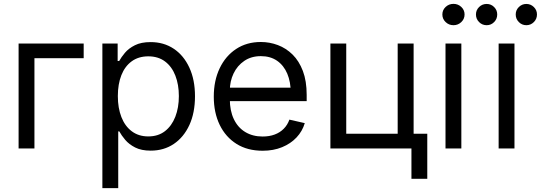

<svg xmlns="http://www.w3.org/2000/svg" viewBox="-20 -764 2783 988"><path d="M410.6 -540V-464.4H157.2V0H75.7V-540Z M506.8 204.1V-540H585.4V-450.2H593.3Q604 -469.7 623 -492.4Q642.1 -515.1 674.1 -531.2Q706.1 -547.4 754.9 -547.4Q822.8 -547.4 874 -513.2Q925.3 -479 954.3 -416.3Q983.4 -353.5 983.4 -269Q983.4 -183.6 954.6 -120.8Q925.8 -58.1 874.5 -23.4Q823.2 11.2 755.4 11.2Q707.5 11.2 675.5 -5.1Q643.6 -21.5 624.3 -44.4Q605 -67.4 593.8 -87.9H588.4V204.1ZM743.2 -62Q793.9 -62 828.9 -89.1Q863.8 -116.2 882.1 -163.1Q900.4 -210 900.4 -269.5Q900.4 -328.6 882.3 -375Q864.3 -421.4 829.1 -447.8Q793.9 -474.1 743.2 -474.1Q692.9 -474.1 657.7 -448.5Q622.6 -422.9 604.5 -377Q586.4 -331.1 586.4 -269.5Q586.4 -208.5 604.7 -161.6Q623 -114.7 658.2 -88.4Q693.4 -62 743.2 -62Z M1331.5 11.7Q1253.4 11.7 1197.3 -23.4Q1141.1 -58.6 1110.6 -121.3Q1080.1 -184.1 1080.1 -266.6Q1080.1 -349.1 1110.4 -412.6Q1140.6 -476.1 1195.1 -512Q1249.5 -547.9 1322.3 -547.9Q1367.7 -547.9 1409.9 -532Q1452.1 -516.1 1485.6 -483.2Q1519 -450.2 1538.6 -398.7Q1558.1 -347.2 1558.1 -275.9V-243.7H1132.8V-313H1513.7L1476.1 -287.6Q1476.1 -342.3 1458.3 -384.8Q1440.4 -427.2 1406 -451.2Q1371.6 -475.1 1322.3 -475.1Q1272.9 -475.1 1237.1 -450.7Q1201.2 -426.3 1181.9 -386Q1162.6 -345.7 1162.6 -297.4V-254.4Q1162.6 -194.3 1183.3 -150.9Q1204.1 -107.4 1242.2 -84.5Q1280.3 -61.5 1331.5 -61.5Q1366.2 -61.5 1393.6 -71.8Q1420.9 -82 1440.2 -101.6Q1459.5 -121.1 1469.2 -148.4L1548.3 -130.4Q1536.1 -88.9 1506.1 -56.9Q1476.1 -24.9 1431.6 -6.6Q1387.2 11.7 1331.5 11.7Z M1680.2 0V-540H1761.7V-75.7H2026.4V-540H2108.4V0ZM2097.2 156.2V0H2059.1V-75.7H2178.7V156.2Z M2272.5 0V-540H2354V0ZM2313.5 -634.3Q2290 -634.3 2273.2 -650.4Q2256.3 -666.5 2256.3 -689.5Q2256.3 -712.4 2273.2 -728.3Q2290 -744.1 2313.5 -744.1Q2336.9 -744.1 2353.8 -728.3Q2370.6 -712.4 2370.6 -689.5Q2370.6 -666.5 2353.8 -650.4Q2336.9 -634.3 2313.5 -634.3Z M2545.9 0V-540H2627.4V0ZM2688.5 -634.3Q2666 -634.3 2649.9 -650.4Q2633.8 -666.5 2633.8 -689.5Q2633.8 -711.9 2649.9 -727.8Q2666 -743.7 2688.5 -743.7Q2710.9 -743.7 2727.1 -727.8Q2743.2 -711.9 2743.2 -689.5Q2743.2 -666.5 2727.1 -650.4Q2710.9 -634.3 2688.5 -634.3ZM2484.4 -634.3Q2461.4 -634.3 2445.3 -650.4Q2429.2 -666.5 2429.2 -689.5Q2429.2 -711.9 2445.3 -727.8Q2461.4 -743.7 2484.4 -743.7Q2506.8 -743.7 2522.7 -727.8Q2538.6 -711.9 2538.6 -689.5Q2538.6 -666.5 2522.7 -650.4Q2506.8 -634.3 2484.4 -634.3Z"/></svg>

Font: V-Inter
Style: Regular-375
Weight: 375
Designer: Rasmus Andersson
Foundry: rsms
Version: Version 4.000;git-4146feb